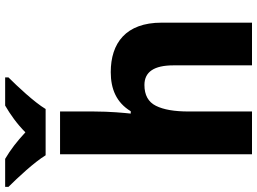

<svg xmlns="http://www.w3.org/2000/svg" viewBox="-206 -868 1017 760"><g transform="rotate(-90 303.0 -488.5)"><path d="M251 -816.9C277.8 -861.8 341.8 -929.7 376 -963.9V-977.1H264.6C230 -957 191.9 -930.2 158.7 -897C123 -930.2 90.3 -955.6 53.7 -977.1H-57.1V-963.9C-20.5 -927.2 40 -862.3 67.9 -816.9ZM241.2 -759.8H71.8V0H241.2V-251C241.2 -307.1 248.5 -350.1 263.7 -380.4C278.8 -410.6 306.2 -425.8 346.2 -425.8C397.9 -425.8 423.8 -387.7 423.8 -311V0H592.8V-357.9C592.8 -499.5 511.7 -559.1 397 -559.1C330.6 -559.1 276.9 -537.1 242.2 -480H232.9C235.4 -503.9 241.2 -560.5 241.2 -627Z"/></g></svg>

Font: Noto Reveo Sans
Style: Regular
Weight: 800
Designer: Monotype Design Team
Foundry: Monotype Imaging Inc.
Version: Version 2.007